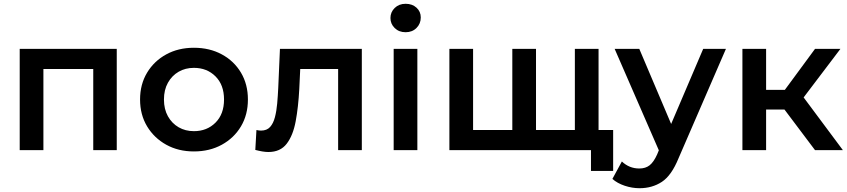

<svg xmlns="http://www.w3.org/2000/svg" viewBox="-20 -792 4471 1013"><path d="M84 0V-534H596V0H472V-428H209V0Z M1003 7Q921 7 857 -28.5Q793 -64 756 -125.5Q719 -187 719 -267Q719 -347 756 -408.5Q793 -470 857 -505Q921 -540 1003 -540Q1086 -540 1150.5 -505Q1215 -470 1251.5 -408.5Q1288 -347 1288 -267Q1288 -187 1251.5 -125.5Q1215 -64 1150.5 -28.5Q1086 7 1003 7ZM1003 -100Q1072 -100 1117 -145Q1162 -190 1162 -267Q1162 -344 1117 -389Q1072 -434 1003 -434Q958 -434 922.5 -413.5Q887 -393 866 -355.5Q845 -318 845 -267Q845 -216 866 -178.5Q887 -141 922.5 -120.5Q958 -100 1003 -100Z M1396 10Q1381 10 1363.5 7Q1346 4 1327 -1L1333 -106Q1347 -103 1357 -103Q1388 -103 1405 -122Q1422 -141 1430.5 -173.5Q1439 -206 1442.5 -246Q1446 -286 1448 -328L1457 -534H1889V0H1764V-428H1564L1559 -322Q1554 -227 1540 -152Q1526 -77 1492.5 -33.5Q1459 10 1396 10Z M2057 0V-534H2182V0ZM2120 -622Q2085 -622 2062.5 -644Q2040 -666 2040 -697Q2040 -728 2062.5 -750Q2085 -772 2120 -772Q2155 -772 2177.5 -751.5Q2200 -731 2200 -700Q2200 -667 2177.5 -644.5Q2155 -622 2120 -622Z M2351 0V-534H2476V-106H2683V-534H2808V-106H3013V-534H3138V0ZM3098 110V0H3009V-106H3215V110Z M3354 201Q3315 201 3276 188Q3237 175 3211 152L3261 60Q3300 97 3353 97Q3386 97 3407.5 80Q3429 63 3447 23L3456 1L3223 -534H3353L3521 -138L3690 -534H3810L3560 43Q3523 134 3472 167.5Q3421 201 3354 201Z M4280 0 4119 -214H4022V0H3897V-534H4022V-318H4121L4280 -534H4414L4220 -278L4427 0Z"/></svg>

Font: Montserrat SemiBold
Style: Regular
Weight: 600
Designer: Julieta Ulanovsky
Foundry: Julieta Ulanovsky
Version: Version 9.000; ttfautohint (v1.8.4.7-5d5b)